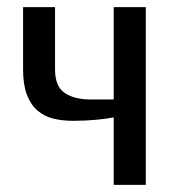

<svg xmlns="http://www.w3.org/2000/svg" viewBox="-20 -520 495 540"><path d="M44.9 -325.2V-500H134.8V-325.2Q134.8 -276.4 162.4 -258.3Q189.9 -240.2 234.9 -240.2H299.8V-500H390.1V0H299.8V-189.9Q280.8 -186 250 -183.1Q219.2 -180.2 185.1 -180.2Q155.3 -180.2 129.6 -186.5Q104 -192.9 85 -209.5Q65.9 -226.1 55.4 -254.2Q44.9 -282.2 44.9 -325.2Z"/></svg>

Font: 
Style: .
Weight: 400
Designer: Jovanny Lemonad
Foundry: Jovanny Lemonad
Version: Version 1.002